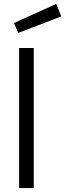

<svg xmlns="http://www.w3.org/2000/svg" viewBox="-20 -964 334 984"><path d="M78 0V-718H153V0ZM52 -846 268 -944 294 -880 73 -795Z"/></svg>

Font: Titillium Web
Style: Regular
Weight: 400
Version: Version 1.002;PS 57.000;hotconv 1.0.70;makeotf.lib2.5.55311